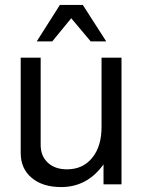

<svg xmlns="http://www.w3.org/2000/svg" viewBox="-20 -748 586 779"><path d="M223 -728H316L411 -580H348L269 -674L192 -580H129ZM473 0H400V-81Q334 11 228 11Q153 11 108.5 -26.5Q64 -64 64 -127V-514H145V-160Q145 -115 174 -88Q203 -61 252 -61Q316 -61 354 -107.5Q392 -154 392 -233V-514H473Z"/></svg>

Font: Almarai
Style: Regular
Weight: 400
Designer: Boutros International 2019
Foundry: Created by Boutros International 2019
Version: Version 1.10